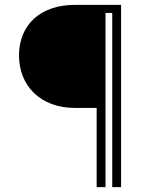

<svg xmlns="http://www.w3.org/2000/svg" viewBox="-20 -770 613 790"><path d="M377.7 0V-325.9H289.5Q234.5 -325.9 191.6 -342.5Q148.6 -359.1 119.1 -388Q89.5 -416.8 73.9 -456.4Q58.2 -495.9 58.2 -541.8Q58.2 -588.2 73.9 -626.6Q89.5 -665 119.1 -692.5Q148.6 -720 191.6 -735Q234.5 -750 289.5 -750H478.2V0H441.8V-716.8H414.1V0Z"/></svg>

Font: Spartan Light
Style: Regular
Weight: 300
Designer: Matt Bailey, Mirko Velimirovic
Foundry: Matt Bailey
Version: Version 1.005